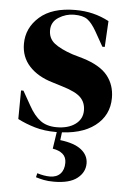

<svg xmlns="http://www.w3.org/2000/svg" viewBox="-52 -535 540 796"><g transform="rotate(5 218.0 -137.5)"><path d="M193 15Q144 15 105 3.5Q66 -8 33 -25L34 -144H44L78 -84Q100 -44 126.5 -24.5Q153 -5 194 -5Q242 -5 271.5 -26.5Q301 -48 301 -84Q301 -117 280 -138Q259 -159 202 -176L160 -189Q99 -207 64 -245Q29 -283 29 -338Q29 -404 81 -450Q133 -496 230 -496Q269 -496 303.5 -487.5Q338 -479 370 -462L364 -354H354L319 -416Q300 -449 281.5 -462.5Q263 -476 226 -476Q192 -476 162 -457Q132 -438 132 -403Q132 -369 157.5 -349Q183 -329 233 -312L278 -299Q350 -277 381 -238.5Q412 -200 412 -146Q412 -73 354.5 -29Q297 15 193 15ZM186 85 199 -2H220L214 47Q273 54 302 77Q331 100 331 134Q331 171 299 196Q267 221 202 221Q178 221 160.5 217.5Q143 214 127 209L131 192Q160 201 184 201Q212 201 227.5 184.5Q243 168 243 139Q243 115 227.5 102Q212 89 186 85Z"/></g></svg>

Font: DeepMind Serif Display
Style: Regular
Weight: 400
Designer: Frank Grießhammer / Modifications: Colophon Foundry
Foundry: Colophon Foundry
Version: Version 5.003; ttfautohint (v1.8.2)